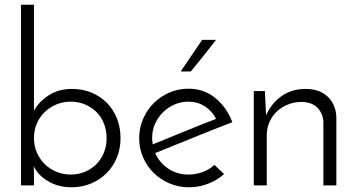

<svg xmlns="http://www.w3.org/2000/svg" viewBox="-20 -786 1510 814"><path d="M491 -200Q491 -156 475.5 -118Q460 -80 432 -52Q404 -24 366 -8Q328 8 283 8Q227 8 183.5 -18Q140 -44 123 -82Q123 -72 123.5 -62.5Q124 -53 124 -42V0H69V-766H124V-316Q143 -353 185 -381Q227 -409 285 -409Q330 -409 367.5 -393.5Q405 -378 432.5 -350.5Q460 -323 475.5 -284.5Q491 -246 491 -200ZM432 -200Q432 -233 421 -261.5Q410 -290 389.5 -310.5Q369 -331 341 -343Q313 -355 280 -355Q247 -355 218.5 -343Q190 -331 169 -310.5Q148 -290 136 -262Q124 -234 124 -201Q124 -168 136 -140Q148 -112 169 -91Q190 -70 218.5 -58Q247 -46 280 -46Q313 -46 341 -58Q369 -70 389.5 -91Q410 -112 421 -140Q432 -168 432 -200Z M930 -48Q901 -22 862 -7Q823 8 781 8Q737 8 698.5 -8.5Q660 -25 631.5 -53Q603 -81 586.5 -119Q570 -157 570 -200Q570 -243 586.5 -281.5Q603 -320 631.5 -348.5Q660 -377 698 -393.5Q736 -410 779 -410Q845 -410 893.5 -370Q942 -330 965 -268Q931 -255 889.5 -238.5Q848 -222 804.5 -204.5Q761 -187 718 -169.5Q675 -152 638 -137Q656 -96 693.5 -71Q731 -46 779 -46Q811 -46 840 -57Q869 -68 889 -87ZM896 -282Q879 -316 848 -335.5Q817 -355 779 -355Q747 -355 719 -342.5Q691 -330 670 -309Q649 -288 637 -260.5Q625 -233 625 -202Q625 -186 628 -174Q659 -187 694 -201Q729 -215 764 -229.5Q799 -244 833 -257.5Q867 -271 896 -282ZM746 -483 837 -617H896Q870 -583 843 -549.5Q816 -516 789 -483Z M1056 -400H1103L1108 -297Q1130 -347 1173 -378Q1216 -409 1276 -409Q1335 -409 1369.5 -376Q1404 -343 1406 -289V0H1351V-270Q1349 -304 1327 -328Q1305 -352 1261 -354Q1229 -354 1202 -343.5Q1175 -333 1154.5 -314Q1134 -295 1122.5 -269Q1111 -243 1111 -212V0H1056Z"/></svg>

Font: Josefin Sans
Style: Regular
Weight: 400
Designer: Santiago Orozco
Foundry: Typemade
Version: Version 1.0